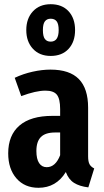

<svg xmlns="http://www.w3.org/2000/svg" viewBox="-20 -877 493 913"><path d="M428 -76 400 14Q358 9 332 -7.5Q306 -24 293 -59Q247 16 163 16Q97 16 58 -29Q19 -74 19 -148Q19 -234 72.5 -280Q126 -326 229 -326H266V-358Q266 -407 250.5 -426.5Q235 -446 196 -446Q151 -446 81 -420L50 -507Q90 -526 135 -536Q180 -546 220 -546Q311 -546 355 -501Q399 -456 399 -365V-134Q399 -109 405.5 -96.5Q412 -84 428 -76ZM266 -139V-247H242Q196 -247 174.5 -225.5Q153 -204 153 -159Q153 -121 166 -101.5Q179 -82 202 -82Q244 -82 266 -139ZM337 -734Q337 -678 306 -644.5Q275 -611 221 -611Q168 -611 136.5 -645Q105 -679 105 -734Q105 -789 136.5 -823Q168 -857 221 -857Q275 -857 306 -823.5Q337 -790 337 -734ZM184 -734Q184 -704 193.5 -691.5Q203 -679 221 -679Q259 -679 259 -734Q259 -763 249.5 -775.5Q240 -788 221 -788Q203 -788 193.5 -775.5Q184 -763 184 -734Z"/></svg>

Font: Fira Sans Compressed SemiBold
Style: Regular
Weight: 600
Width: 1
Designer: bBox Type GmbH & Carrois Corporate GbR & Edenspiekermann AG
Foundry: bBox Type GmbH & Carrois Corporate GbR & Edenspiekermann AG
Version: Version 4.301